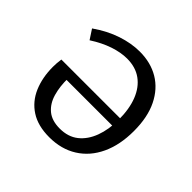

<svg xmlns="http://www.w3.org/2000/svg" viewBox="-139 -684 841 841"><g transform="rotate(45 281.5 -264.0)"><path d="M280.3 -537Q348 -537 399 -506.7Q450 -476.3 479 -417.3Q508 -358.3 508 -272.3Q508 -186.3 478.3 -123.2Q448.7 -60 393.8 -25.5Q339 9 264.7 9Q194.3 9 148.5 -20.7Q102.7 -50.3 80.3 -102.5Q58 -154.7 58 -220.7Q58 -231.3 58.8 -243.2Q59.7 -255 61.7 -269.3H447V-222.3H124.3L140.7 -233.7Q139.7 -181.7 151.7 -140Q163.7 -98.3 192.5 -74.3Q221.3 -50.3 270.3 -50.3Q322 -50.3 356.2 -77.5Q390.3 -104.7 408 -152.2Q425.7 -199.7 425.7 -260.7Q425.7 -327 406.7 -375.3Q387.7 -423.7 351.5 -449.8Q315.3 -476 262.3 -476Q224.3 -476 180 -461.2Q135.7 -446.3 89.3 -416.3L60.3 -460.7Q116.7 -500 172.7 -518.5Q228.7 -537 280.3 -537Z"/></g></svg>

Font: Bitter Thin
Style: Regular
Weight: 100
Designer: Sol Matas, and Bitter project Authors
Foundry: Sol Matas
Version: Version 2.002